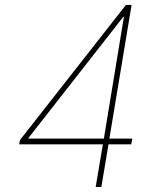

<svg xmlns="http://www.w3.org/2000/svg" viewBox="-20 -747 635 767"><path d="M56.8 -170.5 59.7 -187.5 483 -727.3H505.7L416.9 -193.2H508.5L504.3 -170.5H413.4L384.9 0H362.2L391 -170.5ZM394.9 -193.2 475.1 -680.4H473L93.8 -196V-193.2Z"/></svg>

Font: Inter UI Thin
Style: Italic
Weight: 100
Italic angle: -9.39999°
Designer: Rasmus Andersson
Foundry: rsms
Version: 3.2;8d6f07862